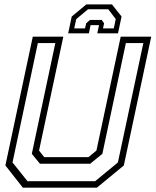

<svg xmlns="http://www.w3.org/2000/svg" viewBox="-20 -870 721 890"><path d="M86 0 5 -103 132 -700H273.5L161 -172L185 -141.5H390L427 -172L539.5 -700H681L554 -103L429 0ZM107.5 -30H421L526.5 -117L644.5 -670.5H563.5L454.5 -157L398 -111H165L127.5 -157L236.5 -670.5H155.5L38 -117ZM499 -849.5 543.5 -793.5 527 -715.5H431L439 -753.5H400L392 -715.5H296L312.5 -793.5L380 -849.5ZM482 -827H388L333.5 -781.5L324 -738.5H374L379.5 -762L397 -777.5H451.5L462.5 -762L457.5 -738.5H507.5L516.5 -781.5Z"/></svg>

Font: Tourney Thin Light
Style: Italic
Weight: 300
Italic angle: -12°
Version: Version 1.015